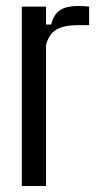

<svg xmlns="http://www.w3.org/2000/svg" viewBox="-20 -622 338 642"><path d="M53 0V-600H134V-540H151Q160 -575 181.5 -588.5Q203 -602 240 -602Q249 -602 258.5 -601.5Q268 -601 278 -600V-538H241Q195 -538 169.5 -523.5Q144 -509 134 -472V0Z"/></svg>

Font: Big Shoulders Text
Style: Regular
Weight: 400
Designer: Patric King
Foundry: XO Type Co
Version: Version 1.000; ttfautohint (v1.8.2)